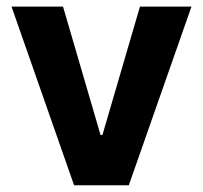

<svg xmlns="http://www.w3.org/2000/svg" viewBox="-20 -550 602 570"><path d="M362.4 0H199.9L14.2 -530.4H167.1L278.5 -149.3H284.1L395.5 -530.4H548.4Z"/></svg>

Font: Pretendard Variable
Style: Regular
Weight: 400
Designer: Base glyphs from Inter by Rasmus Andersson; Hangul glyphs from Noto Sans CJK(Source Han Sans) by Jang Soo-young and Kang
Foundry: Kil Hyung-jin
Version: Version 1.100;FEAKit 1.0